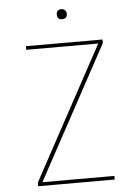

<svg xmlns="http://www.w3.org/2000/svg" viewBox="-60 -958 721 1004"><g transform="rotate(-5 300.0 -456.0)"><path d="M99 0V-19L477 -716H99V-735H501V-716L123 -19H501V0ZM300 -859Q295 -859 289.5 -860.5Q284 -862 280.5 -865.5Q277 -869 275.5 -874.5Q274 -880 274 -885Q274 -890 275.5 -895.5Q277 -901 280.5 -904.5Q284 -908 289.5 -910Q295 -912 300 -912Q305 -912 310.5 -910Q316 -908 319.5 -904.5Q323 -901 325 -895.5Q327 -890 327 -885Q327 -880 325 -874.5Q323 -869 319.5 -865.5Q316 -862 310.5 -860.5Q305 -859 300 -859Z"/></g></svg>

Font: Iosevka Thin Extended
Style: Regular
Weight: 100
Width: 7
Monospace: yes
Designer: Belleve Invis
Foundry: Belleve Invis
Version: Version 32.5.0; ttfautohint (v1.8.4)